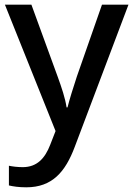

<svg xmlns="http://www.w3.org/2000/svg" viewBox="-20 -559 568 819"><path d="M1 -539 217 0 194 59C172 116 138 154 77 154C54 154 32 151 18 148V232C35 236 59 240 92 240C203 240 259 174 299 67L528 -539H415L308 -233C292 -185 276 -133 268 -101H264C258 -141 243 -185 226 -232L114 -539Z"/></svg>

Font: Noto Sans Cherokee Medium
Style: Regular
Weight: 500
Designer: Monotype Design Team
Foundry: Monotype Imaging Inc.
Version: Version 2.001